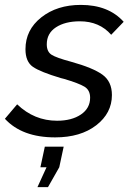

<svg xmlns="http://www.w3.org/2000/svg" viewBox="-44 -551 539 784"><path d="M-24 -66 26 -125Q96 -58 189 -58Q249 -58 286.5 -83.5Q324 -109 324 -152Q324 -183 301 -197Q278 -211 217 -229Q209 -231 205 -232Q121 -257 90.5 -278Q60 -299 60 -350Q60 -429 124.5 -480Q189 -531 286 -531Q399 -531 461 -462L410 -409Q362 -464 282 -464Q222 -464 184.5 -439.5Q147 -415 147 -370Q147 -340 166.5 -327.5Q186 -315 246 -299Q336 -274 374.5 -246Q413 -218 413 -163Q413 -89 349 -39.5Q285 10 181 10Q46 10 -24 -66ZM109 213 146 132H121L139 48H216L198 132L152 213Z"/></svg>

Font: Raleway-v4020 Medium
Style: Italic
Weight: 500
Italic angle: -12°
Designer: Matt McInerney, Pablo Impallari, Rodrigo Fuenzalida
Foundry: Matt McInerney, Pablo Impallari, Rodrigo Fuenzalida
Version: Version 4.020;PS 004.020;hotconv 1.0.88;makeotf.lib2.5.64775